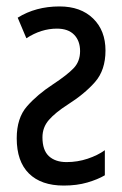

<svg xmlns="http://www.w3.org/2000/svg" viewBox="-20 -567 379 597"><path d="M165 -547Q231 -547 269.5 -509.5Q308 -472 308 -410Q308 -349 275.5 -312Q243 -275 191 -242Q152 -217 132 -194Q112 -171 112 -140Q112 -100 132 -81.5Q152 -63 187 -63Q221 -63 252.5 -73.5Q284 -84 306 -100V-22Q284 -9 251.5 0.5Q219 10 178 10Q108 10 70 -27.5Q32 -65 32 -137Q32 -200 64 -236.5Q96 -273 145 -305Q189 -334 209 -355Q229 -376 229 -408Q229 -440 210.5 -459Q192 -478 157 -478Q108 -478 62 -448L35 -512Q91 -547 165 -547Z"/></svg>

Font: Noto Sans ExtraCondensed
Style: Regular
Weight: 400
Width: 2
Designer: Monotype Design Team
Foundry: Monotype Imaging Inc.
Version: Version 2.013; ttfautohint (v1.8.4.7-5d5b)